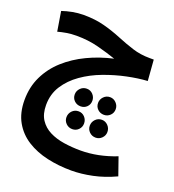

<svg xmlns="http://www.w3.org/2000/svg" viewBox="-142 -633 916 1013"><g transform="rotate(20 315.5 -126.0)"><path d="M373 271Q301 271 236.5 256.5Q172 242 122 210.5Q72 179 43 128Q14 77 14 5Q14 -68 43 -128Q72 -188 123 -234Q174 -280 241 -312Q308 -344 384 -361Q338 -377 280.5 -392Q223 -407 157 -407Q127 -407 100.5 -402.5Q74 -398 53 -392L35 -502Q61 -511 92 -517Q123 -523 155 -523Q220 -523 272 -509Q324 -495 370 -476Q416 -457 461.5 -442.5Q507 -428 559 -428H582L591 -311Q539 -308 477 -295Q415 -282 353.5 -259Q292 -236 241.5 -200.5Q191 -165 160.5 -117.5Q130 -70 130 -9Q130 41 151 73Q172 105 207.5 123Q243 141 288.5 148Q334 155 383 155Q480 155 582 115L617 215Q553 245 490.5 258Q428 271 373 271ZM303 -64Q282 -64 267.5 -78Q253 -92 253 -113Q253 -133 267.5 -148Q282 -163 303 -163Q324 -163 338 -148Q352 -133 352 -113Q352 -92 338 -78Q324 -64 303 -64ZM434 -64Q413 -64 398.5 -78Q384 -92 384 -113Q384 -133 398.5 -148Q413 -163 434 -163Q454 -163 468.5 -148Q483 -133 483 -113Q483 -92 468.5 -78Q454 -64 434 -64ZM303 64Q282 64 267.5 49.5Q253 35 253 15Q253 -6 267.5 -21Q282 -36 303 -36Q324 -36 338 -21Q352 -6 352 15Q352 35 338 49.5Q324 64 303 64ZM434 64Q413 64 398.5 49.5Q384 35 384 15Q384 -6 398.5 -21Q413 -36 434 -36Q454 -36 468.5 -21Q483 -6 483 15Q483 35 468.5 49.5Q454 64 434 64Z"/></g></svg>

Font: Noto Sans Arabic UI SmCn SmBd
Style: Regular
Weight: 600
Width: 4
Designer: Monotype Design Team, Nadine Chahine and Nizar Qandah
Foundry: Monotype Imaging Inc.
Version: Version 2.010; ttfautohint (v1.8.4.7-5d5b)